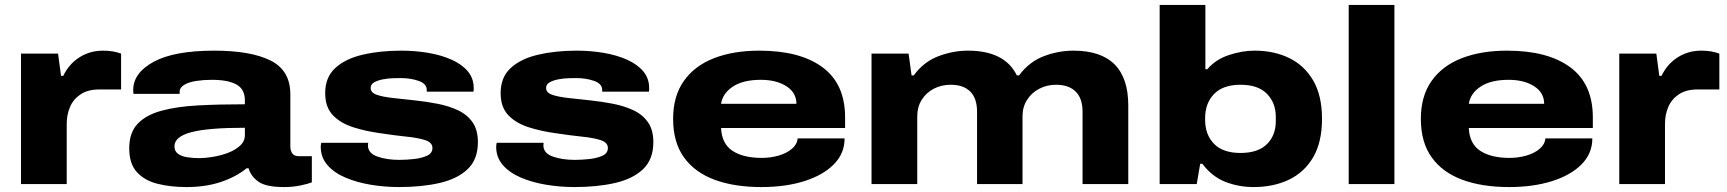

<svg xmlns="http://www.w3.org/2000/svg" viewBox="-20 -745 6988 777"><path d="M65 0V-528H215L227 -438H236Q259 -486 301.5 -513Q344 -540 397 -540Q439 -540 470 -528V-383H382Q336 -383 306.5 -363.5Q277 -344 263.5 -312.5Q250 -281 250 -244V0Z M735 12Q669 12 616.5 -1.5Q564 -15 533.5 -49Q503 -83 503 -145Q503 -208 537 -244Q571 -280 634 -297Q697 -314 782.5 -318.5Q868 -323 971 -323V-339Q971 -384 937 -403Q903 -422 837 -422Q804 -422 774.5 -417.5Q745 -413 726 -402Q707 -391 707 -373V-365H520Q519 -372 519 -380Q519 -450 602 -495Q685 -540 847 -540Q995 -540 1075 -500Q1155 -460 1155 -363V-152Q1155 -135 1163 -124Q1171 -113 1188 -113H1242V-7Q1227 -1 1196 5.5Q1165 12 1130 12Q1056 12 1025.5 -10Q995 -32 986 -64H978Q935 -29 873.5 -8.5Q812 12 735 12ZM787 -105Q809 -105 840.5 -110Q872 -115 901.5 -126Q931 -137 951 -155Q971 -173 971 -198V-228Q822 -228 754 -210Q686 -192 686 -153Q686 -133 700.5 -122.5Q715 -112 738.5 -108.5Q762 -105 787 -105Z M1595 12Q1536 12 1479.5 2.5Q1423 -7 1377.5 -26.5Q1332 -46 1305 -77Q1278 -108 1278 -151Q1278 -158 1280 -167H1470Q1469 -160 1469 -157Q1469 -125 1507 -111.5Q1545 -98 1596 -98Q1624 -98 1655.5 -101.5Q1687 -105 1708.5 -115Q1730 -125 1730 -146Q1730 -168 1702 -177.5Q1674 -187 1625.5 -192Q1577 -197 1518 -206Q1459 -214 1408 -230.5Q1357 -247 1326.5 -279.5Q1296 -312 1296 -368Q1296 -432 1336.5 -469.5Q1377 -507 1447 -523.5Q1517 -540 1604 -540Q1661 -540 1713.5 -531Q1766 -522 1807.5 -503.5Q1849 -485 1873 -456.5Q1897 -428 1897 -389Q1897 -386 1897 -381.5Q1897 -377 1896 -374H1707V-381Q1707 -406 1674.5 -417.5Q1642 -429 1602 -429Q1591 -429 1571 -428.5Q1551 -428 1530 -424Q1509 -420 1494.5 -412Q1480 -404 1480 -389Q1480 -370 1504.5 -361.5Q1529 -353 1569.5 -348.5Q1610 -344 1657 -339Q1705 -334 1751 -325Q1797 -316 1834 -298.5Q1871 -281 1892.5 -250Q1914 -219 1914 -170Q1914 -100 1872.5 -60.5Q1831 -21 1759 -4.5Q1687 12 1595 12Z M2305 12Q2246 12 2189.5 2.5Q2133 -7 2087.5 -26.5Q2042 -46 2015 -77Q1988 -108 1988 -151Q1988 -158 1990 -167H2180Q2179 -160 2179 -157Q2179 -125 2217 -111.5Q2255 -98 2306 -98Q2334 -98 2365.5 -101.5Q2397 -105 2418.5 -115Q2440 -125 2440 -146Q2440 -168 2412 -177.5Q2384 -187 2335.5 -192Q2287 -197 2228 -206Q2169 -214 2118 -230.5Q2067 -247 2036.5 -279.5Q2006 -312 2006 -368Q2006 -432 2046.5 -469.5Q2087 -507 2157 -523.5Q2227 -540 2314 -540Q2371 -540 2423.5 -531Q2476 -522 2517.5 -503.5Q2559 -485 2583 -456.5Q2607 -428 2607 -389Q2607 -386 2607 -381.5Q2607 -377 2606 -374H2417V-381Q2417 -406 2384.5 -417.5Q2352 -429 2312 -429Q2301 -429 2281 -428.5Q2261 -428 2240 -424Q2219 -420 2204.5 -412Q2190 -404 2190 -389Q2190 -370 2214.5 -361.5Q2239 -353 2279.5 -348.5Q2320 -344 2367 -339Q2415 -334 2461 -325Q2507 -316 2544 -298.5Q2581 -281 2602.5 -250Q2624 -219 2624 -170Q2624 -100 2582.5 -60.5Q2541 -21 2469 -4.5Q2397 12 2305 12Z M3061 12Q2952 12 2872 -17.5Q2792 -47 2748 -108Q2704 -169 2704 -264Q2704 -356 2747.5 -417.5Q2791 -479 2869.5 -509.5Q2948 -540 3053 -540Q3218 -540 3309 -472.5Q3400 -405 3400 -270V-227H2898Q2901 -163 2944.5 -134.5Q2988 -106 3063 -106Q3099 -106 3131.5 -115.5Q3164 -125 3185 -143Q3206 -161 3208 -185H3398Q3398 -124 3354.5 -80Q3311 -36 3235 -12Q3159 12 3061 12ZM2898 -325H3203Q3203 -370 3162.5 -396Q3122 -422 3059 -422Q2988 -422 2946.5 -395Q2905 -368 2898 -325Z M3507 0V-528H3657L3669 -440H3678Q3718 -495 3777.5 -517.5Q3837 -540 3897 -540Q4046 -540 4095 -440H4104Q4145 -495 4204 -517.5Q4263 -540 4324 -540Q4546 -540 4546 -318V0H4361V-293Q4361 -347 4333 -374.5Q4305 -402 4254 -402Q4217 -402 4186 -386Q4155 -370 4136.5 -341Q4118 -312 4118 -275V0H3934V-293Q3934 -347 3906.5 -374.5Q3879 -402 3827 -402Q3790 -402 3759 -386Q3728 -370 3710 -341Q3692 -312 3692 -275V0Z M5053 12Q4993 12 4939 -9Q4885 -30 4846 -82H4837L4823 0H4673V-725H4858V-465H4866Q4899 -504 4952.5 -522Q5006 -540 5058 -540Q5136 -540 5197.5 -510Q5259 -480 5294.5 -419Q5330 -358 5330 -264Q5330 -170 5294.5 -109Q5259 -48 5196.5 -18Q5134 12 5053 12ZM5000 -126Q5071 -126 5107 -161.5Q5143 -197 5143 -255V-272Q5143 -329 5107 -365.5Q5071 -402 5001 -402Q4929 -402 4893 -364.5Q4857 -327 4857 -267V-260Q4857 -200 4893 -163Q4929 -126 5000 -126Z M5438 0V-725H5623V0Z M6087 12Q5978 12 5898 -17.5Q5818 -47 5774 -108Q5730 -169 5730 -264Q5730 -356 5773.5 -417.5Q5817 -479 5895.5 -509.5Q5974 -540 6079 -540Q6244 -540 6335 -472.5Q6426 -405 6426 -270V-227H5924Q5927 -163 5970.5 -134.5Q6014 -106 6089 -106Q6125 -106 6157.5 -115.5Q6190 -125 6211 -143Q6232 -161 6234 -185H6424Q6424 -124 6380.5 -80Q6337 -36 6261 -12Q6185 12 6087 12ZM5924 -325H6229Q6229 -370 6188.5 -396Q6148 -422 6085 -422Q6014 -422 5972.5 -395Q5931 -368 5924 -325Z M6533 0V-528H6683L6695 -438H6704Q6727 -486 6769.5 -513Q6812 -540 6865 -540Q6907 -540 6938 -528V-383H6850Q6804 -383 6774.5 -363.5Q6745 -344 6731.5 -312.5Q6718 -281 6718 -244V0Z"/></svg>

Font: Archivo Expanded ExtraBold
Style: Regular
Weight: 800
Width: 7
Designer: Hector Gatti
Foundry: Omnibus-Type
Version: Version 2.001; ttfautohint (v1.8.3)